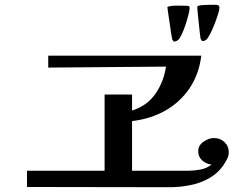

<svg xmlns="http://www.w3.org/2000/svg" viewBox="-20 -854 1040 804"><path d="M938 -216Q938 -242 920 -259Q902 -276 876 -276Q854 -276 832 -260.5Q810 -245 810 -221Q810 -197 827 -182Q844 -167 866 -165Q846 -149 819.5 -144Q793 -139 767 -139H533V-347Q611 -356 672.5 -391Q734 -426 773.5 -484Q813 -542 823 -621H182V-571L675 -575Q666 -512 631 -461.5Q596 -411 533 -391V-458H418V-139H93V-71Q242 -71 391.5 -70.5Q541 -70 690 -70Q731 -70 773.5 -78Q816 -86 853 -106Q890 -126 915 -161Q923 -173 930.5 -187.5Q938 -202 938 -216ZM774 -820Q774 -828 768.5 -829Q763 -830 758 -830Q741 -830 722 -830.5Q703 -831 686 -827Q685 -826 683 -825.5Q681 -825 681 -823Q681 -820 684 -800.5Q687 -781 690.5 -756.5Q694 -732 697 -712.5Q700 -693 701 -690Q703 -686 704.5 -683Q706 -680 711 -680Q717 -680 725 -686Q732 -691 740.5 -709Q749 -727 756.5 -749.5Q764 -772 769 -791.5Q774 -811 774 -820ZM899 -823Q899 -828 895 -831Q891 -834 886 -834Q879 -834 863.5 -834Q848 -834 833 -833Q818 -832 811 -830Q806 -828 806 -824Q806 -819 808 -799.5Q810 -780 812.5 -756Q815 -732 817 -713.5Q819 -695 820 -692Q822 -688 824 -685Q826 -682 830 -682Q836 -682 844 -688Q850 -693 859.5 -711Q869 -729 878 -752Q887 -775 893 -794.5Q899 -814 899 -823Z"/></svg>

Font: UoqMunThenKhung
Style: Regular
Weight: 400
Designer: Font-Kai, 金井和夫, 宇文滿月
Foundry: Kazuo Kanai, Moonlit Owen
Version: Version 1.197